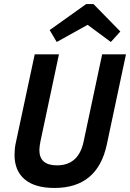

<svg xmlns="http://www.w3.org/2000/svg" viewBox="-20 -919 644 951"><path d="M250 12Q153 12 102.5 -30.5Q52 -73 52 -152Q52 -166 53.5 -182Q55 -198 59 -215L152 -650H272L180 -217Q178 -206 176.5 -195.5Q175 -185 175 -176Q175 -100 262 -100Q369 -100 394 -217L486 -650H604L509 -203Q463 12 250 12ZM261 -711 226 -770 407 -899H443L576 -763L529 -711L414 -796Z"/></svg>

Font: Sometype Mono
Style: Bold Italic
Weight: 700
Italic angle: -12°
Monospace: yes
Designer: Ryoichi Tsunekawa
Foundry: Dharma Type
Version: Version 1.000; ttfautohint (v1.8.3)